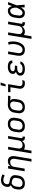

<svg xmlns="http://www.w3.org/2000/svg" viewBox="2495 -3290 1010 6040"><g transform="rotate(-90 3000.0 -270.0)"><path d="M254 8Q222 8 192 2.5Q162 -3 136.5 -18Q111 -33 93 -56Q75 -79 66 -107.5Q57 -136 56.5 -167Q56 -198 62 -230L71 -283Q75 -307 84 -330.5Q93 -354 110 -374Q127 -394 148.5 -409Q170 -424 193 -433Q177 -444 165 -459.5Q153 -475 146.5 -493.5Q140 -512 139 -532.5Q138 -553 142 -574Q146 -598 155 -621Q164 -644 178.5 -664Q193 -684 213 -700Q233 -716 256.5 -726Q280 -736 303.5 -739.5Q327 -743 350 -743Q402 -743 449.5 -729.5Q497 -716 538 -692L498 -628Q466 -647 430 -658.5Q394 -670 355 -670Q333 -670 311 -664.5Q289 -659 270 -645Q251 -631 239.5 -610.5Q228 -590 225 -568Q222 -549 225.5 -531Q229 -513 241.5 -501Q254 -489 271.5 -484Q289 -479 307 -476Q325 -473 343 -469.5Q361 -466 378 -461Q395 -456 411.5 -450Q428 -444 443 -434.5Q458 -425 470.5 -413Q483 -401 491.5 -386Q500 -371 504.5 -353.5Q509 -336 510 -318Q511 -300 509 -281Q507 -262 504 -244L495 -190Q491 -163 481.5 -136Q472 -109 455 -85Q438 -61 414.5 -42.5Q391 -24 364 -12.5Q337 -1 309 3.5Q281 8 254 8ZM255 -66Q273 -66 292 -69Q311 -72 328 -80Q345 -88 361 -101.5Q377 -115 387.5 -131.5Q398 -148 404 -166Q410 -184 413 -202L422 -256Q426 -279 426 -302Q426 -325 415.5 -344Q405 -363 386.5 -374.5Q368 -386 346.5 -392Q325 -398 303 -401.5Q281 -405 258 -409Q237 -402 218 -388Q199 -374 185 -355Q171 -336 163.5 -314.5Q156 -293 153 -271L144 -218Q140 -198 139.5 -179Q139 -160 143.5 -142Q148 -124 158 -109Q168 -94 183 -84Q198 -74 216.5 -70Q235 -66 255 -66Z M936 215 1022 -302Q1025 -321 1025.5 -340Q1026 -359 1022.5 -376.5Q1019 -394 1010 -409.5Q1001 -425 987.5 -435.5Q974 -446 956 -450Q938 -454 919 -454Q902 -454 884.5 -451.5Q867 -449 850 -441Q833 -433 818.5 -421Q804 -409 794 -393.5Q784 -378 778.5 -361Q773 -344 770 -327L716 0H632L718 -520H802L788 -437Q801 -458 818.5 -476Q836 -494 858 -506Q880 -518 904 -523Q928 -528 951 -528Q980 -528 1007.5 -520.5Q1035 -513 1055.5 -496.5Q1076 -480 1088.5 -455.5Q1101 -431 1106 -404Q1111 -377 1110 -348Q1109 -319 1104 -290L1020 215Z M1196 215 1318 -520H1402L1352 -218Q1349 -199 1348 -180Q1347 -161 1351 -143.5Q1355 -126 1363.5 -110.5Q1372 -95 1386 -84.5Q1400 -74 1418 -70Q1436 -66 1455 -66Q1472 -66 1489 -68.5Q1506 -71 1523 -79Q1540 -87 1554.5 -99Q1569 -111 1579 -126.5Q1589 -142 1595 -159Q1601 -176 1604 -193L1658 -520H1742L1673 -104Q1672 -96 1673 -88.5Q1674 -81 1678.5 -75.5Q1683 -70 1690.5 -68Q1698 -66 1706 -66H1723L1722 8H1693Q1671 8 1651 3.5Q1631 -1 1616 -13.5Q1601 -26 1593 -45Q1585 -64 1587 -85Q1574 -63 1556 -45Q1538 -27 1516 -14.5Q1494 -2 1469.5 3Q1445 8 1422 8Q1393 8 1366 0.5Q1339 -7 1318 -24Q1313 9 1308 42Q1303 75 1298 107L1280 215Z M2054 8Q2022 8 1991.5 2.5Q1961 -3 1936 -18Q1911 -33 1893 -56Q1875 -79 1866 -107.5Q1857 -136 1856.5 -167Q1856 -198 1862 -230L1878 -330Q1883 -357 1892.5 -384Q1902 -411 1919 -435Q1936 -459 1959.5 -477.5Q1983 -496 2010 -507.5Q2037 -519 2064.5 -523.5Q2092 -528 2119 -528Q2151 -528 2181.5 -522.5Q2212 -517 2237 -502Q2262 -487 2280.5 -464Q2299 -441 2307.5 -412.5Q2316 -384 2316.5 -353Q2317 -322 2312 -290L2295 -190Q2291 -163 2281.5 -136Q2272 -109 2255 -85Q2238 -61 2214.5 -42.5Q2191 -24 2164 -12.5Q2137 -1 2109 3.5Q2081 8 2054 8ZM2054 -66Q2073 -66 2091.5 -69Q2110 -72 2127.5 -80Q2145 -88 2161 -101.5Q2177 -115 2187.5 -131Q2198 -147 2204 -165.5Q2210 -184 2213 -202L2230 -302Q2233 -322 2233.5 -341Q2234 -360 2229.5 -378Q2225 -396 2215 -411Q2205 -426 2190.5 -436Q2176 -446 2157.5 -450Q2139 -454 2120 -454Q2101 -454 2082.5 -451Q2064 -448 2046 -440Q2028 -432 2012.5 -418.5Q1997 -405 1986 -389Q1975 -373 1969 -354.5Q1963 -336 1960 -318L1944 -218Q1940 -198 1939.5 -179Q1939 -160 1943.5 -142Q1948 -124 1958 -109Q1968 -94 1983 -84Q1998 -74 2016.5 -70Q2035 -66 2054 -66Z M2650 8Q2619 8 2589 2Q2559 -4 2534 -18.5Q2509 -33 2491.5 -56.5Q2474 -80 2465 -108.5Q2456 -137 2456.5 -168Q2457 -199 2462 -230L2478 -330Q2483 -356 2492 -382.5Q2501 -409 2518 -432.5Q2535 -456 2558 -474Q2581 -492 2607 -504Q2633 -516 2660 -522Q2687 -528 2714 -528H2731L3010 -520L2998 -447L2858 -451Q2874 -437 2885.5 -419Q2897 -401 2902.5 -380Q2908 -359 2908 -336Q2908 -313 2904 -290L2887 -190Q2883 -163 2873.5 -136.5Q2864 -110 2847.5 -86Q2831 -62 2808 -43Q2785 -24 2759 -12.5Q2733 -1 2705 3.5Q2677 8 2650 8ZM2651 -66Q2669 -66 2687.5 -69Q2706 -72 2723 -80.5Q2740 -89 2755 -102.5Q2770 -116 2780 -132Q2790 -148 2796 -166Q2802 -184 2805 -202L2822 -302Q2825 -320 2826 -338Q2827 -356 2823.5 -373Q2820 -390 2812.5 -405Q2805 -420 2792.5 -431Q2780 -442 2763.5 -447.5Q2747 -453 2729 -454L2719 -455H2710Q2692 -455 2674 -450Q2656 -445 2639.5 -436.5Q2623 -428 2608.5 -415Q2594 -402 2584 -386Q2574 -370 2568.5 -352.5Q2563 -335 2560 -318L2544 -218Q2541 -199 2540 -180Q2539 -161 2543 -143Q2547 -125 2556.5 -110Q2566 -95 2580.5 -84.5Q2595 -74 2613.5 -70Q2632 -66 2651 -66Z M3398 8Q3372 8 3347 3.5Q3322 -1 3300 -12.5Q3278 -24 3262 -42.5Q3246 -61 3237.5 -84Q3229 -107 3228.5 -133.5Q3228 -160 3233 -186L3276 -447H3122L3121 -520H3372L3315 -174Q3311 -152 3315 -130Q3319 -108 3333 -93Q3347 -78 3368 -72Q3389 -66 3411 -66Q3433 -66 3454.5 -70Q3476 -74 3496 -82L3484 -8Q3464 0 3442 4Q3420 8 3398 8ZM3301 -600 3340 -755H3425L3371 -600Z M3848 8Q3821 8 3794.5 5Q3768 2 3743.5 -6Q3719 -14 3698 -27.5Q3677 -41 3662 -61.5Q3647 -82 3642.5 -108Q3638 -134 3643 -162Q3646 -182 3656 -201.5Q3666 -221 3683.5 -235Q3701 -249 3721 -258Q3741 -267 3761 -273Q3744 -281 3730 -292Q3716 -303 3706.5 -318.5Q3697 -334 3695 -353Q3693 -372 3697 -392Q3700 -415 3712 -436.5Q3724 -458 3742.5 -474.5Q3761 -491 3782.5 -501.5Q3804 -512 3827 -518Q3850 -524 3873.5 -526Q3897 -528 3919 -528Q3943 -528 3966.5 -526Q3990 -524 4012 -518Q4034 -512 4054.5 -502Q4075 -492 4090 -476Q4105 -460 4111.5 -437.5Q4118 -415 4114 -391L4113 -385H4030L4031 -387Q4033 -401 4027.5 -412.5Q4022 -424 4012 -431.5Q4002 -439 3990.5 -443.5Q3979 -448 3966 -450.5Q3953 -453 3940 -453.5Q3927 -454 3913 -454Q3900 -454 3886.5 -453Q3873 -452 3859.5 -449Q3846 -446 3832.5 -441Q3819 -436 3807.5 -427Q3796 -418 3788.5 -405.5Q3781 -393 3779 -380Q3776 -366 3780 -353.5Q3784 -341 3793.5 -332.5Q3803 -324 3815.5 -319.5Q3828 -315 3841 -312Q3854 -309 3867.5 -308Q3881 -307 3895 -307H3959L3946 -234H3882Q3867 -234 3851.5 -233Q3836 -232 3820.5 -228.5Q3805 -225 3789 -219.5Q3773 -214 3759.5 -205Q3746 -196 3736.5 -182Q3727 -168 3724 -152Q3721 -137 3725.5 -122Q3730 -107 3740.5 -97Q3751 -87 3764.5 -81Q3778 -75 3793 -71.5Q3808 -68 3823.5 -67Q3839 -66 3855 -66Q3869 -66 3883.5 -66.5Q3898 -67 3912.5 -69.5Q3927 -72 3941 -76.5Q3955 -81 3968.5 -89Q3982 -97 3992.5 -109Q4003 -121 4005 -135H4088V-134Q4084 -110 4070 -87.5Q4056 -65 4036.5 -48Q4017 -31 3993.5 -20Q3970 -9 3945.5 -3Q3921 3 3896.5 5.5Q3872 8 3848 8Z M4458 8Q4426 8 4396 2Q4366 -4 4341 -18.5Q4316 -33 4298.5 -56.5Q4281 -80 4272.5 -108.5Q4264 -137 4264.5 -168Q4265 -199 4270 -230L4318 -520H4402L4352 -218Q4349 -199 4348 -180Q4347 -161 4351 -143Q4355 -125 4364.5 -110Q4374 -95 4388.5 -84.5Q4403 -74 4421 -70Q4439 -66 4458 -66Q4482 -66 4505.5 -76Q4529 -86 4547.5 -104Q4566 -122 4578.5 -144.5Q4591 -167 4600.5 -190Q4610 -213 4617 -236.5Q4624 -260 4628 -284Q4637 -340 4633.5 -396Q4630 -452 4614 -503L4693 -523Q4711 -464 4715.5 -400.5Q4720 -337 4709 -272Q4703 -240 4694 -207.5Q4685 -175 4669.5 -144Q4654 -113 4633.5 -84.5Q4613 -56 4585 -34Q4557 -12 4523.5 -2Q4490 8 4458 8Z M4796 215 4918 -520H5002L4952 -218Q4949 -199 4948 -180Q4947 -161 4951 -143.5Q4955 -126 4963.5 -110.5Q4972 -95 4986 -84.5Q5000 -74 5018 -70Q5036 -66 5055 -66Q5072 -66 5089 -68.5Q5106 -71 5123 -79Q5140 -87 5154.5 -99Q5169 -111 5179 -126.5Q5189 -142 5195 -159Q5201 -176 5204 -193L5258 -520H5342L5273 -104Q5272 -96 5273 -88.5Q5274 -81 5278.5 -75.5Q5283 -70 5290.5 -68Q5298 -66 5306 -66H5323L5322 8H5293Q5271 8 5251 3.5Q5231 -1 5216 -13.5Q5201 -26 5193 -45Q5185 -64 5187 -85Q5174 -63 5156 -45Q5138 -27 5116 -14.5Q5094 -2 5069.5 3Q5045 8 5022 8Q4993 8 4966 0.5Q4939 -7 4918 -24Q4913 9 4908 42Q4903 75 4898 107L4880 215Z M5620 8Q5590 8 5562 1.5Q5534 -5 5511.5 -21.5Q5489 -38 5474.5 -61.5Q5460 -85 5453.5 -113Q5447 -141 5448 -170.5Q5449 -200 5454 -230L5470 -330Q5474 -355 5482.5 -380.5Q5491 -406 5505 -429.5Q5519 -453 5539 -472.5Q5559 -492 5583 -505Q5607 -518 5633.5 -523Q5660 -528 5686 -528Q5714 -528 5739.5 -517.5Q5765 -507 5782 -488Q5799 -469 5810 -444.5Q5821 -420 5829 -394Q5839 -426 5850.5 -457.5Q5862 -489 5872 -520H5956Q5930 -453 5905 -386Q5880 -319 5853 -253Q5858 -190 5862 -126.5Q5866 -63 5872 0H5788Q5787 -28 5787 -56Q5787 -84 5786 -113L5787 -114Q5786 -115 5786 -115Q5786 -115 5786 -116Q5772 -92 5755.5 -70Q5739 -48 5718 -30Q5697 -12 5671 -2Q5645 8 5620 8ZM5620 -66Q5642 -66 5662 -77.5Q5682 -89 5697.5 -106Q5713 -123 5725 -142.5Q5737 -162 5746.5 -182Q5756 -202 5765 -222.5Q5774 -243 5782 -264Q5781 -284 5778.5 -304Q5776 -324 5773 -343.5Q5770 -363 5764.5 -381.5Q5759 -400 5749 -416.5Q5739 -433 5722.5 -443.5Q5706 -454 5686 -454Q5669 -454 5652 -450Q5635 -446 5619.5 -436.5Q5604 -427 5592.5 -413Q5581 -399 5573 -383.5Q5565 -368 5560 -351Q5555 -334 5552 -318L5536 -218Q5533 -200 5531.5 -182.5Q5530 -165 5532 -148Q5534 -131 5540.5 -115.5Q5547 -100 5558 -88Q5569 -76 5586 -71Q5603 -66 5620 -66Z"/></g></svg>

Font: Iosevka Extended Oblique
Style: Regular
Weight: 400
Width: 7
Italic angle: -9°
Monospace: yes
Designer: Belleve Invis
Foundry: Belleve Invis
Version: Version 32.0.1; ttfautohint (v1.8.4)